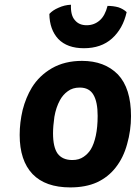

<svg xmlns="http://www.w3.org/2000/svg" viewBox="-20 -776 582 815"><path d="M328.1 -517.6Q254.9 -517.6 200.2 -486.3Q146.5 -455.1 115.2 -404.3Q89.8 -362.3 76.2 -309.6Q63.5 -255.9 63.5 -203.1Q63.5 -94.7 118.2 -37.1Q172.9 19.5 278.3 19.5Q343.8 19.5 391.6 -2Q439.5 -24.4 470.7 -64.5Q503.9 -106.4 519.5 -164.1Q536.1 -221.7 536.1 -283.2Q536.1 -401.4 480.5 -460Q423.8 -517.6 328.1 -517.6ZM318.4 -404.3Q359.4 -404.3 377 -373Q394.5 -342.8 394.5 -284.2Q394.5 -236.3 386.7 -200.2Q378.9 -164.1 365.2 -141.6Q353.5 -123 335 -110.4Q315.4 -96.7 287.1 -96.7Q245.1 -96.7 224.6 -124Q205.1 -151.4 205.1 -210Q205.1 -240.2 210.9 -280.3Q217.8 -320.3 234.4 -350.6Q247.1 -374 267.6 -388.7Q288.1 -404.3 318.4 -404.3ZM281.2 -755.9Q253.9 -754.9 228.5 -743.2Q203.1 -732.4 189.5 -716.8Q190.4 -650.4 227.5 -610.4Q265.6 -571.3 335.9 -571.3Q409.2 -571.3 455.1 -612.3Q502 -654.3 517.6 -724.6Q502.9 -738.3 482.4 -745.1Q460.9 -751 436.5 -751Q425.8 -709 403.3 -689.5Q379.9 -668.9 347.7 -668.9Q315.4 -668.9 297.9 -690.4Q279.3 -710.9 281.2 -755.9Z"/></svg>

Font: cl
Style: Bold Italic
Weight: 400
Designer: Mitja Miklavcic
Version: Version 7.504; 2011; Build 1022